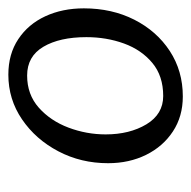

<svg xmlns="http://www.w3.org/2000/svg" viewBox="-19 -797 458 460"><g transform="rotate(-90 210.0 -567.0)"><path d="M209 -358Q161 -358 125 -381.8Q89 -405.5 69 -446Q49 -486.5 49 -537Q49 -602 77.5 -656.2Q106 -710.5 154 -743.2Q202 -776 261 -776Q310.5 -776 346.2 -752.2Q382 -728.5 401 -687.5Q420 -646.5 420 -595Q420 -528 392.8 -474.2Q365.5 -420.5 317.8 -389.2Q270 -358 209 -358ZM210 -405Q258 -405 289.2 -431Q320.5 -457 335.8 -499Q351 -541 351 -589Q351 -653 328 -692Q305 -731 259 -731Q213.5 -731 182 -703Q150.5 -675 134.2 -631.8Q118 -588.5 118 -543Q118 -485.5 142.2 -445.2Q166.5 -405 210 -405Z"/></g></svg>

Font: Koeln Type Sans Light
Style: Italic
Weight: 300
Italic angle: -7.5°
Designer: Eben Sorkin
Foundry: Eben Sorkin
Version: Version 2.001